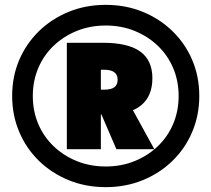

<svg xmlns="http://www.w3.org/2000/svg" viewBox="-20 -760 870 790"><path d="M415 10Q333 10 263 -18.5Q193 -47 140.5 -98Q88 -149 59 -217.5Q30 -286 30 -365Q30 -445 59 -513Q88 -581 140.5 -632Q193 -683 263 -711.5Q333 -740 415 -740Q497 -740 567 -711.5Q637 -683 689.5 -632Q742 -581 771 -513Q800 -445 800 -365Q800 -286 771 -217.5Q742 -149 689.5 -98Q637 -47 567 -18.5Q497 10 415 10ZM415 -75Q479 -75 533.5 -97Q588 -119 629 -158Q670 -197 692.5 -250Q715 -303 715 -365Q715 -427 692.5 -480Q670 -533 629 -572Q588 -611 533.5 -633Q479 -655 415 -655Q351 -655 296.5 -633Q242 -611 201 -572Q160 -533 137.5 -480Q115 -427 115 -365Q115 -303 137.5 -250Q160 -197 201 -158Q242 -119 296.5 -97Q351 -75 415 -75ZM255 -146V-584H403Q507 -584 557 -548Q607 -512 607 -438Q607 -365 561 -327Q515 -289 427 -289H315V-391H409Q437 -391 450.5 -401Q464 -411 464 -432Q464 -452 450.5 -462.5Q437 -473 409 -473H395V-146ZM459 -146 371 -350H503L615 -146Z"/></svg>

Font: M PLUS 2 Black
Style: Regular
Weight: 900
Designer: Coji Morishita
Foundry: UNDERFOREST DESIGN
Version: Version 1.001